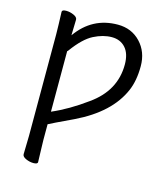

<svg xmlns="http://www.w3.org/2000/svg" viewBox="-108 -791 772 886"><g transform="rotate(15 278.0 -348.0)"><path d="M151 -179V-105L152 -67L154 1Q154 11 134 11Q116 11 98 3Q80 -5 80 -17L82 -105V-590L81 -639L79 -697Q79 -707 99 -707Q117 -707 135 -699Q153 -691 153 -679Q153 -658 152 -643L151 -604Q224 -707 346 -707Q412 -707 454.5 -662Q497 -617 497 -548.5Q497 -480 476 -431Q425 -311 265 -234Q222 -213 185 -196Q164 -186 151 -179ZM151 -528V-239Q230 -273 312 -333Q424 -412 424 -537Q424 -589 399.5 -616.5Q375 -644 334 -644Q293 -644 248.5 -621.5Q204 -599 156 -533Q154 -530 151 -528Z"/></g></svg>

Font: Fusion Kai T
Style: Regular
Weight: 400
Designer: Fontworks Inc.
Version: Version 24.134;May 13, 2024